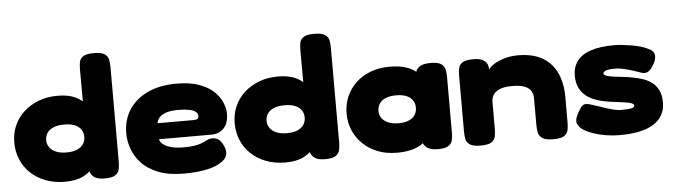

<svg xmlns="http://www.w3.org/2000/svg" viewBox="-47 -916 3934 1123"><g transform="rotate(-5 1920.0 -354.0)"><path d="M296 7Q234 7 183 -12.5Q132 -32 95.5 -66.5Q59 -101 39.5 -147.5Q20 -194 20 -247Q20 -300 39.5 -345.5Q59 -391 96 -425Q133 -459 183.5 -478.5Q234 -498 296 -498Q360 -498 402 -477.5Q444 -457 468 -422.5Q492 -388 502 -343.5Q512 -299 512 -252Q513 -200 503 -153Q493 -106 469 -70.5Q445 -35 403 -14Q361 7 296 7ZM320 -163Q358 -163 382.5 -174Q407 -185 419 -203.5Q431 -222 431 -245Q431 -269 419 -287.5Q407 -306 382.5 -316.5Q358 -327 319 -327Q282 -327 257 -316.5Q232 -306 219.5 -287.5Q207 -269 207 -245Q207 -222 219.5 -203.5Q232 -185 257.5 -174Q283 -163 320 -163ZM529 8Q488 8 467.5 -6.5Q447 -21 442 -47L440 -637Q440 -659 443 -680Q446 -701 464.5 -714.5Q483 -728 528 -728Q574 -728 592.5 -715Q611 -702 615 -681.5Q619 -661 619 -638V-83Q619 -61 615 -40Q611 -19 592.5 -5.5Q574 8 529 8Z M995 20Q904 20 842.5 -4.5Q781 -29 745 -68.5Q709 -108 693 -154Q677 -200 677 -243Q677 -320 714 -379.5Q751 -439 822.5 -473.5Q894 -508 996 -508Q1074 -508 1127.5 -488.5Q1181 -469 1213 -438.5Q1245 -408 1259.5 -373Q1274 -338 1274 -308Q1274 -252 1246 -222.5Q1218 -193 1174 -193H865Q868 -177 884 -163.5Q900 -150 930.5 -141.5Q961 -133 1006 -133Q1043 -133 1067 -137Q1091 -141 1106.5 -146.5Q1122 -152 1133 -158Q1144 -164 1154 -167.5Q1164 -171 1177 -171Q1195 -171 1210 -161.5Q1225 -152 1237 -128Q1244 -115 1247 -104Q1250 -93 1250 -82Q1250 -52 1219 -29Q1188 -6 1131 7Q1074 20 995 20ZM865 -287H1076Q1090 -287 1098 -291Q1106 -295 1106 -309Q1106 -324 1093 -334Q1080 -344 1054.5 -349Q1029 -354 990 -354Q948 -354 921 -345Q894 -336 880.5 -320.5Q867 -305 865 -287Z M1590 7Q1528 7 1477 -12.5Q1426 -32 1389.5 -66.5Q1353 -101 1333.5 -147.5Q1314 -194 1314 -247Q1314 -300 1333.5 -345.5Q1353 -391 1390 -425Q1427 -459 1477.5 -478.5Q1528 -498 1590 -498Q1654 -498 1696 -477.5Q1738 -457 1762 -422.5Q1786 -388 1796 -343.5Q1806 -299 1806 -252Q1807 -200 1797 -153Q1787 -106 1763 -70.5Q1739 -35 1697 -14Q1655 7 1590 7ZM1614 -163Q1652 -163 1676.5 -174Q1701 -185 1713 -203.5Q1725 -222 1725 -245Q1725 -269 1713 -287.5Q1701 -306 1676.5 -316.5Q1652 -327 1613 -327Q1576 -327 1551 -316.5Q1526 -306 1513.5 -287.5Q1501 -269 1501 -245Q1501 -222 1513.5 -203.5Q1526 -185 1551.5 -174Q1577 -163 1614 -163ZM1823 8Q1782 8 1761.5 -6.5Q1741 -21 1736 -47L1734 -637Q1734 -659 1737 -680Q1740 -701 1758.5 -714.5Q1777 -728 1822 -728Q1868 -728 1886.5 -715Q1905 -702 1909 -681.5Q1913 -661 1913 -638V-83Q1913 -61 1909 -40Q1905 -19 1886.5 -5.5Q1868 8 1823 8Z M2484 7Q2439 7 2418 -11.5Q2397 -30 2396 -50H2412Q2405 -37 2384 -24Q2363 -11 2328.5 -2Q2294 7 2245 7Q2183 7 2133 -12.5Q2083 -32 2046.5 -67Q2010 -102 1990.5 -148Q1971 -194 1971 -247Q1971 -300 1990.5 -345.5Q2010 -391 2046.5 -425.5Q2083 -460 2133 -479Q2183 -498 2245 -498Q2293 -498 2327 -489Q2361 -480 2382 -466.5Q2403 -453 2411 -439H2396Q2396 -465 2417.5 -482Q2439 -499 2485 -499Q2530 -499 2548.5 -485.5Q2567 -472 2571 -451Q2575 -430 2575 -408V-83Q2575 -61 2571 -40Q2567 -19 2548.5 -6Q2530 7 2484 7ZM2271 -164Q2307 -164 2331 -175Q2355 -186 2366.5 -204.5Q2378 -223 2378 -246Q2378 -270 2366 -288.5Q2354 -307 2330 -317.5Q2306 -328 2269 -328Q2232 -328 2207 -317.5Q2182 -307 2170 -288Q2158 -269 2158 -245Q2158 -222 2170.5 -204Q2183 -186 2208 -175Q2233 -164 2271 -164Z M2736 8Q2691 8 2672 -5.5Q2653 -19 2649.5 -40Q2646 -61 2646 -83V-412Q2646 -434 2650 -454Q2654 -474 2673 -486.5Q2692 -499 2737 -499Q2777 -499 2795.5 -487Q2814 -475 2819.5 -459Q2825 -443 2824.5 -429.5Q2824 -416 2826 -415L2819 -410Q2817 -422 2829.5 -437.5Q2842 -453 2867 -467Q2892 -481 2926 -490Q2960 -499 3001 -499Q3069 -499 3117.5 -478.5Q3166 -458 3196 -421.5Q3226 -385 3240 -337.5Q3254 -290 3254 -236V-82Q3254 -60 3250 -39Q3246 -18 3227.5 -5Q3209 8 3163 8Q3117 8 3098 -5.5Q3079 -19 3075 -40Q3071 -61 3071 -83V-241Q3071 -264 3060.5 -282.5Q3050 -301 3024 -312Q2998 -323 2950 -323Q2903 -323 2876 -311.5Q2849 -300 2838 -281.5Q2827 -263 2827 -241V-82Q2827 -60 2823 -39Q2819 -18 2800.5 -5Q2782 8 2736 8Z M3552 18Q3511 18 3472 11.5Q3433 5 3400 -6Q3367 -17 3344.5 -31Q3322 -45 3314 -61Q3304 -73 3305.5 -89Q3307 -105 3316.5 -124Q3326 -143 3340 -163Q3353 -181 3370 -180.5Q3387 -180 3405 -173Q3422 -168 3443.5 -160.5Q3465 -153 3488.5 -145.5Q3512 -138 3533.5 -133Q3555 -128 3572 -128Q3618 -128 3634.5 -132.5Q3651 -137 3651 -147Q3651 -155 3639 -160.5Q3627 -166 3606.5 -169Q3586 -172 3561.5 -175Q3537 -178 3512.5 -181.5Q3488 -185 3467 -190Q3440 -196 3414 -207Q3388 -218 3367 -236.5Q3346 -255 3333 -283Q3320 -311 3320 -351Q3320 -401 3346 -436.5Q3372 -472 3426.5 -490.5Q3481 -509 3566 -509Q3584 -509 3608.5 -506.5Q3633 -504 3661 -499.5Q3689 -495 3714.5 -488Q3740 -481 3760 -471Q3797 -455 3798 -427Q3799 -399 3777 -367Q3762 -343 3746 -335.5Q3730 -328 3712 -334Q3693 -341 3665 -350Q3637 -359 3608.5 -365.5Q3580 -372 3559 -372Q3529 -372 3514 -368.5Q3499 -365 3493.5 -360Q3488 -355 3488 -350Q3488 -340 3505.5 -334.5Q3523 -329 3549 -325.5Q3575 -322 3604 -319Q3633 -316 3656 -311Q3685 -306 3714 -296.5Q3743 -287 3767 -269.5Q3791 -252 3805.5 -223Q3820 -194 3820 -150Q3820 -69 3752.5 -25.5Q3685 18 3552 18Z"/></g></svg>

Font: Fredoka SemiExpanded
Style: Bold
Weight: 700
Width: 6
Designer: Ben Nathan
Foundry: Milena B. Brandão, Ben Nathan
Version: Version 2.001